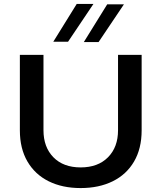

<svg xmlns="http://www.w3.org/2000/svg" viewBox="-20 -946 821 976"><path d="M390 10Q297 10 227.5 -24.5Q158 -59 119.5 -125Q81 -191 81 -283V-667H201V-284Q201 -198 251.5 -146.5Q302 -95 390 -95Q478 -95 529 -146.5Q580 -198 580 -284V-667H700V-283Q700 -191 661.5 -125Q623 -59 553 -24.5Q483 10 390 10ZM525 -924H610L481 -732H406ZM370 -926H455L326 -734H251Z"/></svg>

Font: Madhuban Medium
Style: Regular
Weight: 500
Designer: jaikishan Patel
Foundry: MagicType
Version: Version 1.000